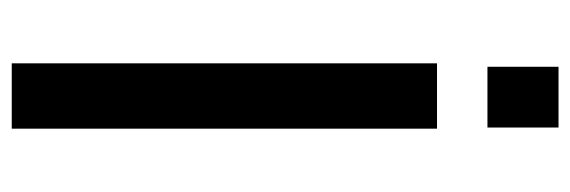

<svg xmlns="http://www.w3.org/2000/svg" viewBox="-350 -644 994 335"><g transform="rotate(90 147.5 -477.0)"><path d="M91 -742V0H205V-742ZM203 -954H97V-830H203Z"/></g></svg>

Font: Bisquit Text
Style: Regular
Weight: 400
Version: Version 1.004;Glyphs 3.2.3 (3260)